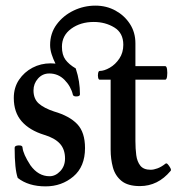

<svg xmlns="http://www.w3.org/2000/svg" viewBox="-20 -650 638 682"><path d="M142 12Q81 12 43 -18Q32 -49 32 -125Q32 -133 46 -133.5Q60 -134 60 -126Q62 -103 88 -63Q116 -24 156 -24Q177 -24 194 -42Q211 -60 211 -87Q211 -120 192.5 -140Q174 -160 137 -171Q85 -187 57 -219Q29 -251 29 -302Q29 -339 47.5 -366.5Q66 -394 95.5 -409.5Q125 -425 160 -425Q166 -425 170 -424.5Q174 -424 177 -424Q169 -440 163.5 -457Q158 -474 158 -490Q158 -532 181.5 -563.5Q205 -595 241.5 -612.5Q278 -630 319 -630Q358 -630 390 -612.5Q422 -595 441.5 -565Q461 -535 461 -496V-415H567Q572 -415 573.5 -403Q575 -391 573.5 -379Q572 -367 567 -367H461V-149Q461 -122 464 -99Q467 -76 478.5 -61.5Q490 -47 515 -47Q526 -47 539.5 -52Q553 -57 567 -68Q571 -72 576 -66.5Q581 -61 585 -53.5Q589 -46 586 -43Q541 11 477 11Q434 11 411.5 -7.5Q389 -26 381 -55.5Q373 -85 373 -118V-367H334Q330 -367 328.5 -374.5Q327 -382 328.5 -390Q330 -398 334 -398Q350 -398 370 -409.5Q390 -421 404 -442Q418 -463 418 -491Q418 -533 386 -552.5Q354 -572 313 -572Q266 -572 233 -548Q200 -524 200 -484Q200 -455 212.5 -438Q225 -421 249 -407Q257 -383 260.5 -360.5Q264 -338 264 -315Q264 -308 252.5 -307.5Q241 -307 239 -313Q232 -343 209.5 -366Q187 -389 155 -389Q131 -389 115 -371Q99 -353 99 -329Q99 -299 117.5 -282.5Q136 -266 172 -254Q227 -238 254.5 -209Q282 -180 282 -124Q282 -58 240.5 -23Q199 12 142 12Z"/></svg>

Font: Junicode Two Beta Condensed Medium
Style: Regular
Weight: 500
Width: 3
Designer: Peter S. Baker
Foundry: Briery Creek Software
Version: Version 1.053; ttfautohint (v1.8.4)